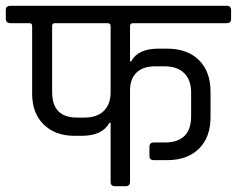

<svg xmlns="http://www.w3.org/2000/svg" viewBox="-39 -643 818 663"><path d="M410 -330V-16Q410 0 395 0H358Q343 0 343 -15V-219H339Q314 -174 243 -174H218Q152 -174 112 -213Q72 -252 72 -319V-553Q72 -562 64 -563H-3Q-19 -563 -19 -579V-608Q-19 -623 -3 -623H744Q759 -623 759 -608V-578Q759 -563 744 -563H421Q410 -563 410 -553V-431H414Q437 -475 508 -475H538Q608 -475 648 -435.5Q688 -396 688 -326V-239Q688 -169 648 -129.5Q608 -90 538 -90H492Q477 -90 477 -105V-136Q477 -151 492 -151H530Q621 -151 621 -242V-323Q621 -367 597 -390.5Q573 -414 529 -414H497Q455 -414 432.5 -392.5Q410 -371 410 -330ZM227 -237H252Q296 -237 319.5 -260Q343 -283 343 -324V-553Q343 -563 332 -563H151Q141 -563 141 -553V-325Q141 -237 227 -237Z"/></svg>

Font: Rajdhani Medium
Style: Regular
Weight: 500
Designer: Satya Rajpurohit, Jyotish Sonowal
Foundry: Indian Type Foundry
Version: Version 1.201 February 1, 2022